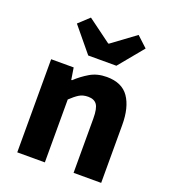

<svg xmlns="http://www.w3.org/2000/svg" viewBox="-138 -861 849 961"><g transform="rotate(20 286.0 -380.0)"><path d="M65 0V-496H185L195 -433H199Q231 -463 269 -485.5Q307 -508 358 -508Q439 -508 475.5 -455Q512 -402 512 -308V0H365V-289Q365 -343 350.5 -363Q336 -383 304 -383Q276 -383 256 -370.5Q236 -358 212 -335V0ZM233 -577 125 -708 181 -760 306 -668H310L435 -760L491 -708L383 -577Z"/></g></svg>

Font: Giro Regular
Style: Bold
Weight: 700
Designer: Paul D. Hunt
Foundry: Adobe Systems Incorporated
Version: Version 1.000;PS 1.0;hotconv 1.0.88;makeotf.lib2.5.647800